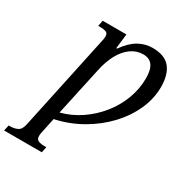

<svg xmlns="http://www.w3.org/2000/svg" viewBox="-288 -877 1195 1269"><g transform="rotate(30 309.0 -242.0)"><path d="M-71 240 -61 196H-47Q-20 196 5 184.5Q30 173 39 129L191 -584Q196 -604 197.5 -615Q199 -626 199 -632Q199 -657 182 -663.5Q165 -670 138 -670H122L131 -714H312L299 -602H305Q351 -667 401 -695.5Q451 -724 507 -724Q601 -724 642.5 -672.5Q684 -621 684 -528Q684 -438 645 -351.5Q606 -265 536.5 -191.5Q467 -118 374.5 -65Q282 -12 175 11L151 125Q147 143 147 155Q147 181 165.5 188.5Q184 196 209 196H226L217 240ZM187 -46Q267 -67 336 -113.5Q405 -160 457.5 -225Q510 -290 539.5 -367.5Q569 -445 569 -528Q569 -594 545.5 -625Q522 -656 476 -656Q425 -656 383 -626Q341 -596 311.5 -541.5Q282 -487 267 -415Z"/></g></svg>

Font: Noto Serif SemiCondensed Medium
Style: Italic
Weight: 500
Width: 4
Italic angle: -12°
Designer: Monotype Design Team
Foundry: Monotype Imaging Inc.
Version: Version 2.013